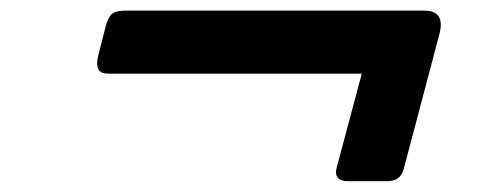

<svg xmlns="http://www.w3.org/2000/svg" viewBox="-20 -504 921 354"><path d="M647 -368.2H180.2Q176.3 -368.2 172.9 -368.7Q153.3 -372.1 161.6 -403.3L175.3 -457Q178.7 -469.2 184.1 -476.1Q190.9 -484.4 211.4 -484.4Q211.4 -484.4 763.2 -484.4Q800.8 -483.9 790.5 -442.4L724.1 -191.4Q718.3 -170.4 694.8 -169.9H621.6Q595.7 -170.4 600.1 -192.4Z"/></svg>

Font: Allan
Style: Bold
Weight: 500
Italic angle: -14.3°
Version: Version 1.002